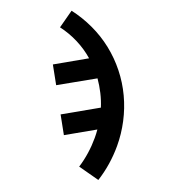

<svg xmlns="http://www.w3.org/2000/svg" viewBox="-136 -634 872 962"><g transform="rotate(20 300.0 -152.5)"><path d="M497 223 384 193Q396 154 402 113Q408 72 408 31Q408 20 407.5 9Q407 -2 406 -13L258 71L207 -21L385 -122Q374 -157 357 -190.5Q340 -224 319 -254L136 -151L85 -243L245 -334Q205 -369 156.5 -393.5Q108 -418 55 -430L81 -528Q144 -514 203 -486.5Q262 -459 312.5 -419Q363 -379 403.5 -328Q444 -277 471.5 -218.5Q499 -160 513 -96.5Q527 -33 527 31Q527 80 519.5 128.5Q512 177 497 223Z"/></g></svg>

Font: Iosevka Extended
Style: Bold
Weight: 700
Width: 7
Monospace: yes
Designer: Belleve Invis
Foundry: Belleve Invis
Version: Version 32.5.0; ttfautohint (v1.8.4)